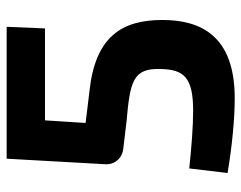

<svg xmlns="http://www.w3.org/2000/svg" viewBox="-96 -634 742 591"><g transform="rotate(-90 275.5 -339.0)"><path d="M483 -572 488 -690H82L65 -387C63 -357 84 -334 113 -331L197 -321C319 -310 362 -302 358 -214C356 -146 334 -116 230 -116C182 -116 117 -121 52 -128L38 -10C121 4 205 12 268 12C461 12 509 -93 509 -211C509 -335 458 -417 291 -435L192 -447L200 -572Z"/></g></svg>

Font: SnT
Style: Bold
Weight: 700
Designer: Natanael Gama
Version: Version 1.001;PS 001.001;hotconv 1.0.70;makeotf.lib2.5.58329